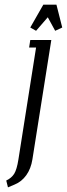

<svg xmlns="http://www.w3.org/2000/svg" viewBox="-20 -684 287 824"><path d="M6.8 90.8Q29.3 80.1 40.8 62Q52.2 43.9 59.1 0L134.8 -480H105L109.9 -512.2H200.2L119.1 0Q112.8 40 92.8 67.9Q72.8 95.7 43 107.9L14.2 120.1ZM109.9 -565.9 166 -664.1H222.2L247.1 -565.9L216.8 -551.8L185.1 -609.9L134.8 -551.8Z"/></svg>

Font: Gawaa
Style: Italic
Weight: 400
Designer: T. Christopher White
Version: Version 1.0